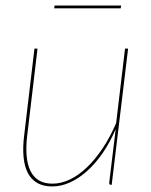

<svg xmlns="http://www.w3.org/2000/svg" viewBox="-20 -665 544 691"><path d="M61.5 0ZM115 -490 78 -178Q73 -137 75.8 -104.8Q78.5 -72.5 89.5 -50Q100.5 -27.5 120 -15.8Q139.5 -4 169 -4Q200 -4 231.8 -19.2Q263.5 -34.5 293.2 -63Q323 -91.5 349.8 -131.8Q376.5 -172 398 -222L430 -490H441L382 0H379Q375 0 374 -2.2Q373 -4.5 373 -7L396 -197V-199.5Q376 -153 350 -115Q324 -77 294 -50Q264 -23 232 -8.5Q200 6 168 6Q136 6 114.2 -6.5Q92.5 -19 80.2 -42.5Q68 -66 64.8 -100.2Q61.5 -134.5 67 -178L104 -490ZM176.5 -645H416L414.5 -635H175Z"/></svg>

Font: Lato Hairline
Style: Italic
Weight: 100
Italic angle: -7°
Designer: Lukasz Dziedzic
Foundry: tyPoland Lukasz Dziedzic
Version: Version 2.007; 2014-02-27